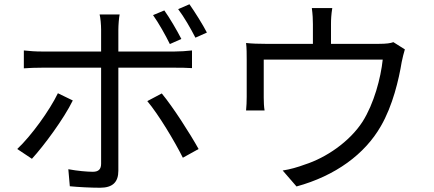

<svg xmlns="http://www.w3.org/2000/svg" viewBox="-20 -839 2040 902"><path d="M870 -819 817 -796C845 -759 876 -705 898 -662L952 -686C933 -723 896 -782 870 -819ZM752 -790 699 -768C726 -730 758 -673 778 -632L832 -656C811 -697 777 -755 752 -790ZM542 -771H448C452 -756 455 -722 455 -700V-597H177C145 -597 120 -599 92 -602V-518C119 -520 147 -521 177 -521H455V-70C455 -44 443 -32 416 -32C390 -32 344 -36 301 -44L308 36C348 40 408 43 450 43C510 43 536 16 536 -37V-521H801C825 -521 855 -521 882 -519V-602C857 -599 824 -597 800 -597H536V-699C536 -721 539 -757 542 -771ZM322 -367 252 -401C213 -320 127 -201 61 -139L130 -93C186 -154 280 -281 322 -367ZM740 -400 672 -364C725 -301 800 -176 839 -98L913 -139C873 -211 793 -336 740 -400Z M1541 -801H1445C1449 -770 1450 -747 1450 -726V-633H1229C1194 -633 1165 -634 1136 -637C1139 -615 1139 -581 1139 -560V-384C1139 -365 1138 -338 1136 -320H1223C1220 -336 1219 -362 1219 -380V-559H1778C1769 -473 1737 -352 1683 -267C1622 -173 1512 -98 1412 -66C1380 -54 1342 -43 1308 -38L1373 37C1556 -13 1694 -115 1769 -246C1825 -342 1854 -467 1867 -547C1871 -566 1877 -592 1882 -607L1828 -641C1815 -636 1796 -633 1759 -633H1535V-726C1535 -747 1536 -770 1541 -801Z"/></svg>

Font: DAIFUKU Sans JP
Style: Regular
Weight: 400
Designer: Original font ‘Source Han Sans JP’ : Ryoko NISHIZUKA  (kana, bopomofo & ideographs); Paul D. Hunt (Latin, Greek & Cyrill
Foundry: Daifuku
Version: Version 1.001